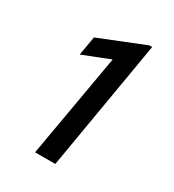

<svg xmlns="http://www.w3.org/2000/svg" viewBox="-173 -814 831 915"><g transform="rotate(30 242.5 -356.5)"><path d="M394 -713.4 272.9 0H161.6L260.7 -567.9L112.8 -509.8L130.9 -614.3L377.9 -713.4Z"/></g></svg>

Font: Roboto Condensed Medium
Style: Italic
Weight: 500
Italic angle: -12°
Designer: Christian Robertson
Foundry: Google
Version: Version 3.0; 2020